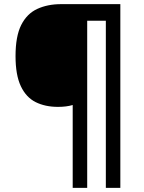

<svg xmlns="http://www.w3.org/2000/svg" viewBox="-20 -780 695 927"><path d="M561 127H491V-680H401V127H331V-273Q301 -264 260 -264Q198 -264 152 -287Q106 -310 80.5 -364Q55 -418 55 -509Q55 -605 82.5 -659.5Q110 -714 160 -737Q210 -760 275 -760H561Z"/></svg>

Font: Noto Sans New Tai Lue Semibold
Style: Regular
Weight: 400
Designer: Monotype Design Team
Foundry: Monotype Imaging Inc.
Version: Version 2.004; ttfautohint (v1.8.4.7-5d5b)